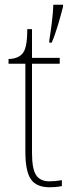

<svg xmlns="http://www.w3.org/2000/svg" viewBox="-20 -780 305 810"><path d="M189 10Q134 10 110.5 -23.5Q87 -57 87 -141V-511H16V-531Q54 -532 73 -552Q84 -563 89.5 -588Q95 -613 95 -657H115V-536H232V-511H115V-135Q115 -67 132.5 -41Q150 -15 188 -15Q214 -15 241 -20V5Q227 8 214 9Q201 10 189 10ZM188 -610Q194 -647 199 -687.5Q204 -728 205 -760H246V-752Q238 -720 225 -676Q212 -632 198 -600H188Z"/></svg>

Font: Noto Serif Hebrew SemiCondensed Thin
Style: Regular
Weight: 100
Width: 4
Designer: Monotype Design Team
Foundry: Monotype Imaging Inc.
Version: Version 2.004; ttfautohint (v1.8.4.7-5d5b)